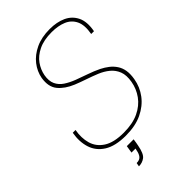

<svg xmlns="http://www.w3.org/2000/svg" viewBox="-266 -801 1075 1075"><g transform="rotate(-45 271.5 -263.5)"><path d="M233 12Q150 12 102.5 -18Q55 -48 39 -98.5Q23 -149 34 -210H56Q46 -156 59 -110Q72 -64 115 -36Q158 -8 236 -8Q307 -8 355.5 -31Q404 -54 432 -93Q460 -132 468 -179Q476 -225 464 -256Q452 -287 426.5 -308Q401 -329 368 -342.5Q335 -356 299.5 -368Q264 -380 232 -393Q177 -416 147.5 -452Q118 -488 128 -550Q136 -594 164.5 -630.5Q193 -667 240.5 -689.5Q288 -712 353 -712Q409 -712 450.5 -693Q492 -674 512 -633.5Q532 -593 520 -528H498Q509 -589 491.5 -625Q474 -661 436.5 -676.5Q399 -692 349 -692Q286 -692 244 -671.5Q202 -651 179.5 -619Q157 -587 150 -550Q143 -510 155.5 -483Q168 -456 194.5 -438.5Q221 -421 255 -408Q289 -395 325.5 -382.5Q362 -370 395 -354Q419 -342 439 -326.5Q459 -311 473 -290Q487 -269 491.5 -242Q496 -215 490 -179Q481 -125 448.5 -82Q416 -39 362.5 -13.5Q309 12 233 12ZM163 185 167 163Q191 163 202 149.5Q213 136 217 113L220 101H188L195 57H249Q247 69 245.5 80Q244 91 242 99Q232 154 211 169.5Q190 185 163 185Z"/></g></svg>

Font: DM Sans 24pt Thin
Style: Italic
Weight: 250
Italic angle: -10°
Designer: Colophon Foundry, Jonny Pinhorn
Foundry: Colophon Foundry
Version: Version 4.004;gftools[0.9.30]